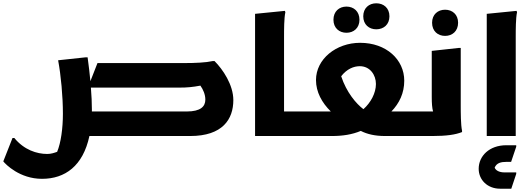

<svg xmlns="http://www.w3.org/2000/svg" viewBox="-59 -826 3231 1166"><path d="M1244 -455H1232C1192 -446 1126 -443 1063 -443H533L490 -333C486 -378 480 -426 473 -478H462L294 -460C311 -369 323 -242 323 -135C323 -47 311 41 288 96C271 102 252 109 228 109C164 109 87 84 28 12H17L-39 154C-25 172 61 260 196 260C336 260 445 182 484 0H1096C1293 0 1358 -102 1358 -218C1358 -311 1294 -405 1244 -455ZM1075 -149H499V-162C499 -201 497 -245 493 -294H1032C1076 -294 1110 -297 1158 -306C1175 -282 1188 -252 1188 -221C1188 -179 1159 -149 1075 -149Z M1666 -149V-604C1666 -644 1666 -716 1674 -752L1671 -760L1490 -742V0H1776L1796 -20V-149Z M2226 -648C2271 -648 2306 -677 2306 -727C2306 -777 2271 -806 2226 -806C2182 -806 2147 -777 2147 -727C2147 -677 2182 -648 2226 -648ZM2045 -627C2089 -627 2124 -656 2124 -706C2124 -757 2089 -786 2045 -786C2001 -786 1966 -757 1966 -706C1966 -656 2001 -627 2045 -627ZM2318 -149C2366 -199 2396 -260 2396 -336C2396 -464 2287 -566 2128 -566C1982 -566 1860 -467 1860 -340C1860 -267 1896 -202 1950 -149H1796L1776 -129V0H1957C2022 0 2080 -9 2132 -31C2171 -11 2219 0 2279 0H2457L2477 -20V-149ZM2148 -163C2105 -195 2045 -265 2013 -363C2047 -407 2089 -424 2126 -424C2188 -424 2224 -371 2224 -316C2224 -260 2192 -202 2148 -163Z M2644 -608C2688 -608 2723 -637 2723 -688C2723 -738 2688 -767 2644 -767C2600 -767 2565 -738 2565 -688C2565 -637 2600 -608 2644 -608ZM2739 -186V-535H2728L2563 -517V-236C2563 -200 2565 -170 2571 -149H2457L2437 -129V0H2568C2652 0 2707 -8 2747 -24V-32C2739 -68 2739 -146 2739 -186Z M2897 -742V0H3073V-604C3073 -644 3073 -716 3081 -752L3078 -760ZM2848 199C2848 266 2901 320 2978 320H3046L3076 230V221H3005C2974 221 2952 210 2945 192C2957 163 2984 157 3017 157H3045L3076 65V56H3016C2912 56 2848 122 2848 199Z"/></svg>

Font: Kufam Arabic Latin Roman Bold
Style: Regular
Weight: 700
Designer: Wael Morcos & Artur Schmal
Version: Version 1.200;PS 001.200;hotconv 1.0.88;makeotf.lib2.5.64775